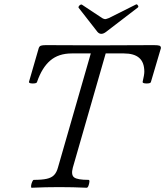

<svg xmlns="http://www.w3.org/2000/svg" viewBox="-20 -879 776 902"><path d="M129 3Q125 3 126 -6Q127 -15 131 -24.5Q135 -34 139 -34Q177 -34 199.5 -39Q222 -44 234 -56.5Q246 -69 252 -91L412 -647L429 -628H317Q255 -628 216 -594.5Q177 -561 154 -494Q153 -489 143.5 -487.5Q134 -486 125 -487.5Q116 -489 116 -494L162 -653Q165 -662 172.5 -664.5Q180 -667 196 -667Q260 -667 323 -666.5Q386 -666 450 -666Q513 -666 576 -666.5Q639 -667 702 -667Q722 -667 729 -664.5Q736 -662 736 -653L689 -494Q688 -489 678.5 -487.5Q669 -486 659.5 -487.5Q650 -489 650 -494Q654 -511 656 -523Q658 -535 658 -542Q658 -586 634 -607Q610 -628 562 -628H453L482 -647L322 -91Q313 -57 328.5 -45.5Q344 -34 396 -34Q401 -34 400 -24.5Q399 -15 395.5 -6Q392 3 387 3Q323 0 258 0Q194 0 129 3ZM456 -720Q446 -720 438 -729L349 -843Q348 -846 350.5 -850Q353 -854 357.5 -856.5Q362 -859 365 -857L460 -794Q464 -792 467.5 -790.5Q471 -789 474 -789Q478 -789 491 -794L619 -858Q622 -860 625 -857Q628 -854 629.5 -850.5Q631 -847 628 -844L478 -729Q466 -720 456 -720Z"/></svg>

Font: Junicode VF
Style: Italic
Weight: 400
Italic angle: -11°
Designer: Peter S. Baker
Version: Version 2.209